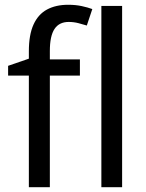

<svg xmlns="http://www.w3.org/2000/svg" viewBox="-20 -785 611 805"><path d="M315 -468H189V0H101V-468H14V-509L101 -539V-570Q101 -639 120.5 -682Q140 -725 177 -745Q214 -765 266 -765Q297 -765 322.5 -759.5Q348 -754 367 -747L344 -678Q328 -683 308.5 -688Q289 -693 268 -693Q228 -693 208.5 -663.5Q189 -634 189 -571V-536H315ZM492 0H405V-760H492Z"/></svg>

Font: Noto Sans Display
Style: Regular
Weight: 400
Designer: Monotype Design Team
Foundry: Monotype Imaging Inc.
Version: Version 2.003